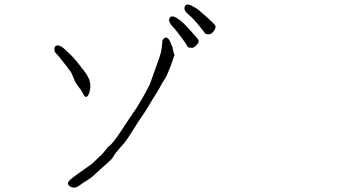

<svg xmlns="http://www.w3.org/2000/svg" viewBox="-20 -823 1540 867"><path d="M876 -710.9Q856.4 -734.4 842.8 -747.1Q829.1 -758.8 821.8 -766.6Q814.5 -774.4 813.5 -780.3Q811.5 -787.1 814.5 -793.9Q815.4 -798.8 820.3 -800.8Q825.2 -803.7 833 -801.8Q840.8 -800.8 851.6 -793.9Q864.3 -787.1 875 -779.3Q888.7 -767.6 908.2 -751Q951.2 -711.9 952.6 -707Q954.1 -702.1 952.6 -696.3Q951.2 -690.4 945.3 -682.6Q939.5 -674.8 934.6 -671.4Q929.7 -668 919.9 -668Q909.2 -668.9 906.2 -671.9Q906.2 -673.8 876 -710.9ZM799.8 -653.3Q773.4 -687.5 769.5 -692.4Q756.8 -705.1 751 -712.9Q745.1 -721.7 744.1 -728.5Q742.2 -734.4 746.1 -741.2Q747.1 -746.1 752.9 -748Q757.8 -750 764.6 -748Q772.5 -746.1 783.2 -738.3Q794.9 -730.5 804.7 -721.7Q818.4 -709 835 -690.4Q874 -647.5 876 -642.6Q877.9 -637.7 876 -631.8Q874 -626 867.2 -619.1Q860.4 -612.3 855.5 -609.4Q850.6 -606.4 839.4 -607.4Q828.1 -608.4 827.1 -612.3Q824.2 -620.1 799.8 -653.3ZM366.2 -3.9Q356.4 1 342.8 11.7Q330.1 20.5 327.1 21.5Q317.4 25.4 312.5 24.4Q303.7 23.4 295.9 18.6Q287.1 12.7 286.6 6.8Q286.1 1 293 -7.8Q297.9 -12.7 314.5 -25.4Q320.3 -30.3 330.1 -37.1Q390.6 -80.1 393.6 -82Q410.2 -97.7 426.8 -113.3Q437.5 -123 439.5 -125Q439.5 -126 460.9 -150.4Q467.8 -158.2 468.8 -160.2Q473.6 -163.1 481.4 -170.9Q498 -186.5 544.9 -258.8Q568.4 -294.9 569.3 -295.9Q571.3 -296.9 571.3 -297.9Q571.3 -296.9 572.3 -298.8Q578.1 -310.5 593.8 -331.1Q597.7 -336.9 626 -384.8L656.2 -441.4Q657.2 -442.4 675.8 -496.1Q697.3 -557.6 699.2 -561.5Q709 -589.8 710 -606.4Q711.9 -619.1 712.9 -631.8Q712.9 -639.6 713.9 -641.6Q717.8 -647.5 721.7 -650.4Q728.5 -655.3 730.5 -654.3Q740.2 -650.4 746.1 -639.6Q759.8 -608.4 759.8 -606.4Q758.8 -602.5 767.6 -574.2Q749 -517.6 737.3 -492.2Q731.4 -477.5 720.7 -460.9Q710 -445.3 702.1 -428.7Q701.2 -425.8 667 -371.1Q633.8 -315.4 627.9 -307.6Q623 -299.8 604.5 -273.4Q562.5 -206.1 555.7 -197.3Q543 -177.7 524.4 -158.2Q500 -129.9 497.1 -125Q494.1 -120.1 492.2 -116.2Q489.3 -111.3 485.4 -106.4Q469.7 -89.8 445.3 -69.3Q442.4 -66.4 404.3 -32.2Q399.4 -26.4 390.6 -20.5ZM301.8 -495.1Q276.4 -530.3 272.5 -534.2Q256.8 -554.7 247.1 -566.4Q237.3 -578.1 231.4 -584Q226.6 -587.9 225.6 -595.7Q225.6 -601.6 226.6 -607.4Q227.5 -613.3 231.4 -615.2Q236.3 -618.2 239.3 -618.2Q245.1 -618.2 253.9 -614.3Q262.7 -609.4 271 -602.1Q279.3 -594.7 296.9 -577.6Q314.5 -560.5 326.2 -545.9Q336.9 -531.2 360.4 -502Q381.8 -473.6 385.7 -454.1Q389.6 -433.6 386.7 -419.9Q384.8 -406.2 380.9 -398.4Q377 -389.6 373 -386.7Q364.3 -380.9 355.5 -399.4Q345.7 -417 341.8 -422.9H340.8Q321.3 -449.2 320.3 -452.1Q303.7 -492.2 301.8 -495.1Z"/></svg>

Font: ToneOZ-YinPZ-Tsuipita-TC
Style: Regular
Weight: 400
Designer: ÂÆ£ÂøóÂáåJeffrey Xuan(jeffreyx@gmail.com, ToneOZ.com) ÈòøÂù§(cjkFonts)
Foundry: ToneOZ
Version: Version 0.24071